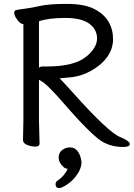

<svg xmlns="http://www.w3.org/2000/svg" viewBox="-20 -735 686 985"><path d="M285 230Q265 230 265 210Q265 200 273 193Q292 181 308 162Q323 143 327 131Q325 131 320 130Q310 127 305 121Q281 99 281 73.5Q281 48 299 34.5Q317 21 340 21Q363 21 378.5 41Q394 61 398 96Q398 133 368 171Q338 209 296 227Q290 230 285 230ZM98 -17 100 -116V-610H105Q82 -610 61 -645Q53 -658 53 -670Q53 -682 66 -684Q86 -688 112 -691Q138 -694 185.5 -704.5Q233 -715 322.5 -715Q412 -715 462.5 -689.5Q513 -664 536.5 -624Q560 -584 560 -534.5Q560 -485 530.5 -443.5Q501 -402 448.5 -372.5Q396 -343 338 -338L286 -333Q307 -312 350 -264Q540 -51 599 -31Q646 -11 646 4Q646 19 612 19Q536 19 483 -23.5Q430 -66 343 -164L275 -241Q221 -300 201 -313Q181 -326 180 -326V-115L183 1Q183 17 161.5 17Q140 17 119 8.5Q98 0 98 -17ZM180 -387Q185 -394 201 -394H221Q341 -394 403 -431Q437 -452 457.5 -480.5Q478 -509 478 -537Q478 -584 438 -613.5Q398 -643 314 -643Q230 -643 180 -626Z"/></svg>

Font: ToneOZ-Pinyin-WenKai-Medium
Style: Medium
Weight: 700
Designer: Fontworks Inc.
Foundry: ToneOZ
Version: Version 0.240331